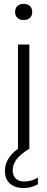

<svg xmlns="http://www.w3.org/2000/svg" viewBox="-20 -773 246 998"><path d="M58.5 -710.5Q58.5 -730 70.2 -741.5Q82 -753 103 -753Q123.5 -753 135.5 -741.5Q147.5 -730 147.5 -710.5Q147.5 -691.5 135.5 -680.2Q123.5 -669 103 -669Q82 -669 70.2 -680.2Q58.5 -691.5 58.5 -710.5ZM177 150V185Q161.5 194 142.5 199.2Q123.5 204.5 104.5 204.5Q57.5 204.5 31.5 181Q5.5 157.5 5.5 116Q5.5 83.5 21.8 55Q38 26.5 73.5 0V-541.5H132.5V0Q86 28.5 66 55.2Q46 82 46 112.5Q46 140 62 155.2Q78 170.5 107.5 170.5Q143 170.5 177 150Z"/></svg>

Font: Encode Sans Semi Condensed Light
Style: Regular
Weight: 300
Width: 4
Designer: Multiple Designers
Foundry: Impallari Type
Version: Version 2.000